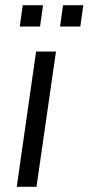

<svg xmlns="http://www.w3.org/2000/svg" viewBox="-20 -714 338 734"><path d="M44 0 118 -517H194L119.5 0ZM209.5 -612.5 221 -694H298.5L287 -612.5ZM55.5 -612.5 67 -694H144.5L133 -612.5Z"/></svg>

Font: Public Sans Light
Style: Italic
Weight: 300
Italic angle: -8°
Designer: The Public Sans project authors (U.S. Web Design System). Libre Franklin designed by Pablo Impallari and Rodrigo Fuenzal
Version: Version 1.007; ttfautohint (v1.8.1) -l 8 -r 50 -G 200 -x 14 